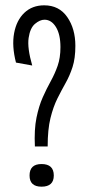

<svg xmlns="http://www.w3.org/2000/svg" viewBox="-20 -687 337 721"><path d="M111 -137Q108 -201 117 -245Q126 -289 140.5 -321.5Q155 -354 170.5 -382Q186 -410 196.5 -440Q207 -470 207 -510Q207 -558 190 -585.5Q173 -613 147 -613Q130 -613 111.5 -597.5Q93 -582 87.5 -544.5Q82 -507 101 -441L40 -452Q24 -514 33 -562.5Q42 -611 71.5 -639Q101 -667 146 -667Q202 -667 232.5 -623Q263 -579 263 -515Q263 -468 252.5 -435.5Q242 -403 226.5 -375.5Q211 -348 195.5 -317Q180 -286 169.5 -243.5Q159 -201 159 -137ZM136 14Q91 14 91 -28Q91 -71 136 -71Q182 -71 182 -28Q182 14 136 14Z"/></svg>

Font: Bricolage Grotesque 12pt Condensed ExtraLight
Style: Regular
Weight: 200
Width: 3
Designer: Mathieu Triay
Foundry: Atelier Triay
Version: Version 1.001; ttfautohint (v1.8.4.7-5d5b);gftools[0.9.33.de